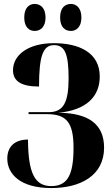

<svg xmlns="http://www.w3.org/2000/svg" viewBox="-20 -943 563 974"><path d="M340 -786C365 -786 393 -804 393 -854C393 -905 365 -923 340 -923C311 -923 285 -905 285 -854C285 -804 311 -786 340 -786ZM156 -786C183 -786 211 -804 211 -854C211 -905 183 -923 156 -923C129 -923 103 -905 103 -854C103 -804 129 -786 156 -786ZM240 11C385 11 508 -50 508 -194C508 -313 429 -370 276 -371C418 -384 486 -453 486 -555C486 -677 380 -724 253 -724C120 -724 46 -662 46 -587C46 -531 88 -504 178 -504C178 -659 198 -714 254 -714C309 -714 328 -670 328 -546C328 -422 301 -374 227 -374H125V-364H217C316 -364 353 -324 353 -193C353 -53 321 1 240 1C156 1 123 -65 122 -235C55 -235 17 -200 17 -138C17 -61 82 11 240 11Z"/></svg>

Font: Noto Serif Display ExtraCondensed Black
Style: Regular
Weight: 900
Width: 2
Designer: Monotype Design Team
Foundry: Monotype Imaging Inc.
Version: Version 2.009